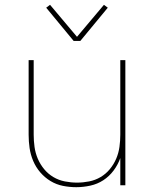

<svg xmlns="http://www.w3.org/2000/svg" viewBox="-20 -770 640 798"><path d="M297 8Q269 8 241.5 2.5Q214 -3 190 -17.5Q166 -32 147.5 -53.5Q129 -75 118 -101Q107 -127 103 -154.5Q99 -182 99 -210V-520H120V-210Q120 -185 123.5 -159.5Q127 -134 137 -110.5Q147 -87 163.5 -67Q180 -47 202 -34Q224 -21 249.5 -16Q275 -11 300 -11Q325 -11 350.5 -16Q376 -21 398 -34Q420 -47 436.5 -67Q453 -87 463 -110.5Q473 -134 476.5 -159.5Q480 -185 480 -210V-520H501V0H480V-113Q470 -85 452 -61Q434 -37 409.5 -21Q385 -5 355.5 1.5Q326 8 297 8ZM286 -600 172 -738 188 -750 300 -617 412 -750 428 -738 314 -600Z"/></svg>

Font: Iosevka Aile Thin
Style: Regular
Weight: 100
Designer: Belleve Invis
Foundry: Belleve Invis
Version: Version 31.1.0; ttfautohint (v1.8.4)